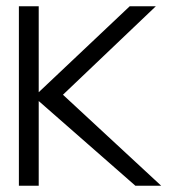

<svg xmlns="http://www.w3.org/2000/svg" viewBox="-20 -595 572 610"><path d="M103 -5H40V-575H103V-302L392 -575H475L180 -294L492 -5H410L103 -274Z"/></svg>

Font: Charger Pro
Style: Lit
Weight: 300
Designer: Jasper
Foundry: Cannot Into Space Fonts
Version: Version 1.09